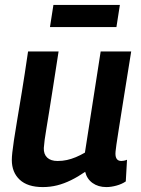

<svg xmlns="http://www.w3.org/2000/svg" viewBox="-20 -750 573 780"><path d="M154 10Q92 10 60 -20Q28 -50 28 -100Q28 -112 30 -130.5Q32 -149 36.5 -179.5Q41 -210 49 -257.5Q57 -305 68.5 -375Q80 -445 94 -541H218Q205 -456 195.5 -396Q186 -336 179.5 -295Q173 -254 168.5 -227.5Q164 -201 161.5 -182.5Q159 -164 158 -149Q157 -124 171.5 -110Q186 -96 214 -96Q234 -96 252 -100Q270 -104 288 -111.5Q306 -119 325 -130L389 -541H513Q494 -424 482 -348Q470 -272 463 -228Q456 -184 453 -163Q450 -142 449.5 -135Q449 -128 449 -126Q449 -111 455 -103.5Q461 -96 473 -96Q476 -96 482.5 -97Q489 -98 496 -101L491 -13Q475 -2 453 4Q431 10 412 10Q379 10 356 -6.5Q333 -23 326 -52Q297 -32 268.5 -18Q240 -4 212 3Q184 10 154 10ZM183 -640 197 -730H467L453 -640Z"/></svg>

Font: Georama ExtraCondensed Thin SemiBold
Style: Italic
Weight: 600
Italic angle: -9°
Version: Version 1.001